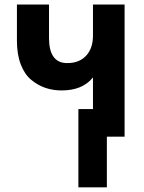

<svg xmlns="http://www.w3.org/2000/svg" viewBox="-20 -595 626 836"><path d="M321.3 -120.1H445.3V220.7H321.3ZM53.7 -418V-575.2H193.4V-429.7Q193.4 -320.3 272.5 -320.3Q325.2 -320.3 355 -352.5Q384.8 -384.8 384.8 -439.5V-575.2H522.5V0H384.8V-256.8H383.8Q338.9 -201.2 248 -201.2Q210.9 -201.2 177.7 -212.4Q144.5 -223.6 115.7 -247.6Q86.9 -271.5 70.3 -314.9Q53.7 -358.4 53.7 -418Z"/></svg>

Font: Gothic A1 ExtraBold
Style: Regular
Weight: 800
Designer: HanYang I&C Co.,Ltd.
Foundry: HanYang I&C Co.,Ltd.
Version: Version 2.50